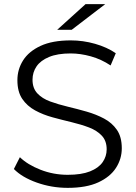

<svg xmlns="http://www.w3.org/2000/svg" viewBox="-20 -901 655 927"><path d="M307 6Q229 6 157.5 -19.5Q86 -45 47 -85L76 -142Q113 -106 175.5 -81.5Q238 -57 307 -57Q373 -57 414.5 -73.5Q456 -90 475.5 -118Q495 -146 495 -180Q495 -221 471.5 -246Q448 -271 410 -285.5Q372 -300 326 -311Q280 -322 234 -334.5Q188 -347 149.5 -368Q111 -389 87.5 -423.5Q64 -458 64 -514Q64 -566 91.5 -609.5Q119 -653 176 -679.5Q233 -706 322 -706Q381 -706 439 -689.5Q497 -673 539 -644L514 -585Q469 -615 418.5 -629Q368 -643 321 -643Q258 -643 217 -626Q176 -609 156.5 -580.5Q137 -552 137 -516Q137 -475 160.5 -450Q184 -425 222.5 -411Q261 -397 307 -386Q353 -375 398.5 -362Q444 -349 482.5 -328.5Q521 -308 544.5 -274Q568 -240 568 -185Q568 -134 540 -90.5Q512 -47 454.5 -20.5Q397 6 307 6ZM256 -757 393 -881H488L326 -757Z"/></svg>

Font: Montserrat Thin
Style: Regular
Weight: 400
Version: Version 9.000